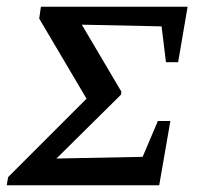

<svg xmlns="http://www.w3.org/2000/svg" viewBox="-33 -548 617 568"><path d="M-13 0 -9 -24 223 -256 83 -493 88 -528H522L494 -364H458L445 -470L209 -475L326 -277L325 -268L134 -79L389 -84L434 -190H471L438 0Z"/></svg>

Font: Piazzolla SC Medium
Style: Italic
Weight: 500
Italic angle: -11.3°
Designer: Juan Pablo del Peral
Foundry: Huerta Tipografica
Version: Version 1.330